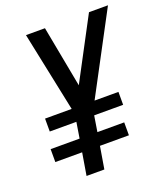

<svg xmlns="http://www.w3.org/2000/svg" viewBox="-135 -828 796 922"><g transform="rotate(-20 262.5 -367.5)"><path d="M148 0 167 -114H30V-180H178L191 -261H55V-327H191L106 -735H203L262 -422L428 -735H525L308 -327H430V-261H282L269 -180H406V-114H258L239 0Z"/></g></svg>

Font: Iosevka SS04 Medium
Style: Italic
Weight: 500
Italic angle: -9°
Monospace: yes
Designer: Belleve Invis
Foundry: Belleve Invis
Version: Version 19.0.0; ttfautohint (v1.8.4)